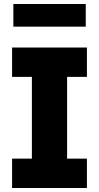

<svg xmlns="http://www.w3.org/2000/svg" viewBox="-20 -941 496 961"><path d="M40.5 0V-147H139.6V-556.2H40.5V-703.1H415V-556.2H315.9V-147H415V0ZM46.9 -807.6V-920.9H409.2V-807.6Z"/></svg>

Font: Schibsted Grotesk ExtraBold
Style: Regular
Weight: 800
Designer: Bakken & Baeck AS, Henrik Kongsvoll
Foundry: Schibsted ASA
Version: Version 1.100; ttfautohint (v1.8.4.7-5d5b);gftools[0.9.25]